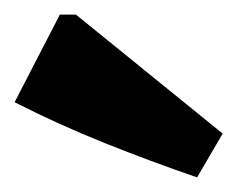

<svg xmlns="http://www.w3.org/2000/svg" viewBox="-26 -787 336 263"><path d="M244 -544Q180 -566 117.5 -591Q55 -616 -6 -647L56 -767H78L279 -604Z"/></svg>

Font: Piazzolla SC ExtraBold
Style: Regular
Weight: 800
Designer: Juan Pablo del Peral
Foundry: Huerta Tipografica
Version: Version 1.330